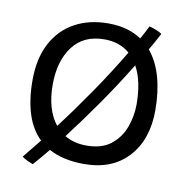

<svg xmlns="http://www.w3.org/2000/svg" viewBox="-71 -622 737 744"><g transform="rotate(10 297.5 -250.0)"><path d="M300.5 17Q217.5 17 161.5 -14Q131.5 23 105.5 52Q96.5 49 82.8 42.5Q69 36 62 30Q90.5 -4.5 121.5 -43.5Q84 -79.5 66 -136.2Q48 -193 48 -268.5Q48 -354 79.5 -413.8Q111 -473.5 167.8 -504.8Q224.5 -536 300 -536Q377.5 -536 431 -500Q446 -527 458.5 -552.5Q472.5 -548.5 486.8 -542.8Q501 -537 508.5 -531.5Q491 -498 471 -464Q504.5 -424 520.8 -365.5Q537 -307 537 -235.5Q537 -120.5 474.2 -51.8Q411.5 17 300.5 17ZM128 -265.5Q128 -167 173 -110.5Q230 -185.5 288 -270Q346 -354.5 395.5 -438Q356 -472.5 296 -472.5Q213.5 -472.5 170.8 -415Q128 -357.5 128 -265.5ZM297 -55Q357.5 -55 393.5 -83.5Q429.5 -112 445.5 -156Q461.5 -200 461.5 -246Q461.5 -289.5 453.8 -327.2Q446 -365 430 -394Q376 -305.5 319.2 -224.5Q262.5 -143.5 211.5 -77Q248 -55 297 -55Z"/></g></svg>

Font: Grandstander Light
Style: Regular
Weight: 300
Designer: Tyler Finck
Foundry: Etcetera Type Co
Version: Version 1.200; ttfautohint (v1.8.3)